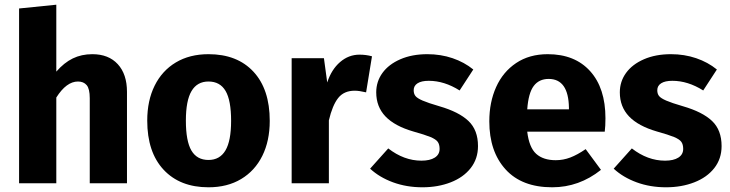

<svg xmlns="http://www.w3.org/2000/svg" viewBox="-20 -778 3099 815"><path d="M519 -388V0H361V-361Q361 -401 348 -416.5Q335 -432 311 -432Q262 -432 219 -364V0H61V-742L219 -758V-474Q252 -512 289 -530Q326 -548 372 -548Q441 -548 480 -505.5Q519 -463 519 -388Z M1125 -265Q1125 -180 1093.5 -116.5Q1062 -53 1003.5 -18Q945 17 865 17Q744 17 674.5 -57.5Q605 -132 605 -266Q605 -351 636.5 -414.5Q668 -478 726.5 -513Q785 -548 865 -548Q987 -548 1056 -473.5Q1125 -399 1125 -265ZM769 -266Q769 -179 792.5 -139Q816 -99 865 -99Q913 -99 937 -139.5Q961 -180 961 -265Q961 -352 937.5 -392Q914 -432 865 -432Q817 -432 793 -391.5Q769 -351 769 -266Z M1559 -539 1534 -386Q1504 -393 1486 -393Q1440 -393 1415.5 -362Q1391 -331 1376 -267V0H1218V-531H1355L1369 -428Q1387 -483 1423.5 -514.5Q1460 -546 1506 -546Q1534 -546 1559 -539Z M1989 -483 1931 -394Q1866 -435 1800 -435Q1769 -435 1752.5 -424.5Q1736 -414 1736 -395Q1736 -380 1743.5 -370.5Q1751 -361 1774 -351Q1797 -341 1845 -327Q1928 -303 1968.5 -264.5Q2009 -226 2009 -158Q2009 -104 1978 -64.5Q1947 -25 1893 -4Q1839 17 1773 17Q1706 17 1648.5 -4Q1591 -25 1551 -62L1628 -148Q1695 -96 1769 -96Q1805 -96 1825.5 -109Q1846 -122 1846 -146Q1846 -165 1838 -176Q1830 -187 1807 -196.5Q1784 -206 1734 -220Q1655 -243 1616 -284Q1577 -325 1577 -386Q1577 -432 1603.5 -468.5Q1630 -505 1679.5 -526.5Q1729 -548 1794 -548Q1851 -548 1901 -531Q1951 -514 1989 -483Z M2547 -219H2218Q2226 -152 2256 -125Q2286 -98 2339 -98Q2371 -98 2401 -109.5Q2431 -121 2466 -145L2531 -57Q2438 17 2324 17Q2195 17 2126 -59Q2057 -135 2057 -263Q2057 -344 2086 -408.5Q2115 -473 2171 -510.5Q2227 -548 2305 -548Q2420 -548 2485 -476Q2550 -404 2550 -276Q2550 -243 2547 -219ZM2395 -321Q2393 -443 2309 -443Q2268 -443 2245.5 -413Q2223 -383 2218 -314H2395Z M3023 -483 2965 -394Q2900 -435 2834 -435Q2803 -435 2786.5 -424.5Q2770 -414 2770 -395Q2770 -380 2777.5 -370.5Q2785 -361 2808 -351Q2831 -341 2879 -327Q2962 -303 3002.5 -264.5Q3043 -226 3043 -158Q3043 -104 3012 -64.5Q2981 -25 2927 -4Q2873 17 2807 17Q2740 17 2682.5 -4Q2625 -25 2585 -62L2662 -148Q2729 -96 2803 -96Q2839 -96 2859.5 -109Q2880 -122 2880 -146Q2880 -165 2872 -176Q2864 -187 2841 -196.5Q2818 -206 2768 -220Q2689 -243 2650 -284Q2611 -325 2611 -386Q2611 -432 2637.5 -468.5Q2664 -505 2713.5 -526.5Q2763 -548 2828 -548Q2885 -548 2935 -531Q2985 -514 3023 -483Z"/></svg>

Font: Fira Sans BGR
Style: Bold
Weight: 700
Designer: bBox Type GmbH & Carrois Corporate GbR & Edenspiekermann AG
Foundry: bBox Type GmbH & Carrois Corporate GbR & Edenspiekermann AG
Version: Version 4.301